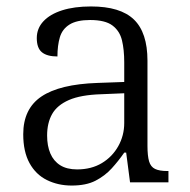

<svg xmlns="http://www.w3.org/2000/svg" viewBox="-20 -565 588 595"><path d="M202 10Q160 10 125.5 -7Q91 -24 71.5 -59.5Q52 -95 52 -149Q52 -228 108.5 -266Q165 -304 282 -308L365 -311V-372Q365 -411 358 -440Q351 -469 328.5 -486Q306 -503 259 -503Q218 -503 195.5 -489Q173 -475 165.5 -449.5Q158 -424 158 -390Q126 -390 110 -403Q94 -416 94 -447Q94 -477 114.5 -499Q135 -521 172.5 -533Q210 -545 262 -545Q353 -545 395 -504.5Q437 -464 437 -377V-113Q437 -82 442 -65Q447 -48 460.5 -41.5Q474 -35 498 -35H502V0H383L371 -92H365Q347 -66 326 -43Q305 -20 276 -5Q247 10 202 10ZM219 -40Q263 -40 295.5 -59.5Q328 -79 346.5 -112Q365 -145 365 -184V-276L294 -273Q230 -271 193.5 -255Q157 -239 141.5 -211.5Q126 -184 126 -145Q126 -113 136 -89.5Q146 -66 166.5 -53Q187 -40 219 -40Z"/></svg>

Font: Noto Serif Tibetan Light
Style: Regular
Weight: 300
Version: Version 2.103